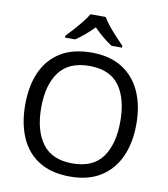

<svg xmlns="http://www.w3.org/2000/svg" viewBox="-100 -1028 981 1121"><g transform="rotate(10 390.5 -467.0)"><path d="M720 -358Q720 -247 682.5 -164.5Q645 -82 572 -36Q499 10 391 10Q280 10 206.5 -36Q133 -82 97 -165Q61 -248 61 -359Q61 -469 97 -551Q133 -633 206.5 -679Q280 -725 392 -725Q499 -725 572 -679.5Q645 -634 682.5 -551.5Q720 -469 720 -358ZM156 -358Q156 -223 213 -145.5Q270 -68 391 -68Q513 -68 569 -145.5Q625 -223 625 -358Q625 -493 569 -569.5Q513 -646 392 -646Q271 -646 213.5 -569.5Q156 -493 156 -358ZM435 -944Q447 -922 469.5 -894.5Q492 -867 516.5 -840.5Q541 -814 560 -795V-784H498Q472 -800 444 -823.5Q416 -847 389 -874Q362 -847 335 -824Q308 -801 282 -784H222V-795Q241 -815 264.5 -841Q288 -867 310 -894.5Q332 -922 345 -944Z"/></g></svg>

Font: Noto Sans Gunjala Gondi
Style: Regular
Weight: 400
Designer: Ek Type
Foundry: Ek Type
Version: Version 1.004